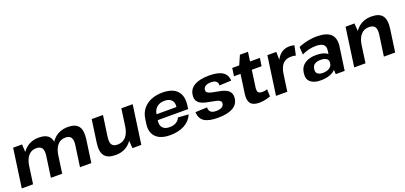

<svg xmlns="http://www.w3.org/2000/svg" viewBox="19 -1586 5301 2515"><g transform="rotate(-20 2669.5 -328.5)"><path d="M885.7 -291.8Q895.7 -363.5 873.9 -397Q852.2 -430.5 795.2 -430.5Q727.8 -430.5 685.7 -382.1Q643.6 -333.7 629.7 -239.8L560.9 -158.3L570.4 -227.9Q592 -383 670.4 -466.5Q748.9 -550.1 874.7 -550.1Q980 -550.1 1021.9 -493.2Q1063.7 -436.3 1046.7 -314.5L1002.3 0H844.4ZM108.9 -540H233L242.9 -373.3L190.3 0H32.9ZM480.2 -291.8Q490.2 -363.5 467.9 -397Q445.7 -430.5 389.2 -430.5Q322.3 -430.5 280 -382.1Q237.6 -333.7 223.7 -239.8L155.4 -158.3L165.9 -227.9Q189.5 -385 267.2 -467.5Q344.9 -550.1 468.2 -550.1Q573.6 -550.1 615.7 -493.2Q657.8 -436.3 640.7 -314.5L596.3 0H438.9Z M1320 -248.2Q1310.1 -175.5 1331.9 -142.8Q1353.7 -110 1410.2 -110Q1482 -110 1526.4 -159.1Q1570.7 -208.3 1584.1 -301.3L1651.9 -381.7L1641.9 -312.1Q1619.9 -156.5 1542.6 -73.2Q1465.3 10.1 1341.4 10.1Q1230.6 10.1 1186.6 -46.8Q1142.5 -103.7 1159.6 -225.5L1204 -540H1361.3ZM1699.4 0H1575.3L1564.4 -161.9L1617.5 -540H1775.4Z M2099.9 10.1Q2012 10.1 1953.4 -19Q1894.9 -48.1 1869.2 -103.3Q1843.5 -158.4 1854.6 -236.6L1864.4 -303.4Q1875.4 -380.6 1918.4 -435.7Q1961.4 -490.9 2031.2 -520.5Q2101.1 -550.1 2191.6 -550.1Q2331.9 -550.1 2396.5 -479.3Q2461.1 -408.5 2442.6 -276.9L2436.1 -231H1983.3L1994.4 -308.9H2322L2297.7 -279.1L2301.6 -310.5Q2310 -371 2277.5 -405.2Q2245 -439.4 2180 -439.4Q2115.6 -439.4 2073.6 -404.5Q2031.7 -369.5 2023.8 -308L2010.4 -219.3Q2002.9 -158.8 2034 -125.1Q2065 -91.3 2128.5 -91.3Q2182.9 -91.3 2220 -113.1Q2257.2 -134.9 2272.5 -173.9L2419.2 -163.7Q2384 -80 2301 -35Q2218 10.1 2099.9 10.1Z M2765.5 10.1Q2636.6 10.1 2575.9 -30.9Q2515.3 -72 2512.2 -160.6L2675.7 -167.3Q2675.7 -122.6 2699.9 -102.1Q2724.1 -81.5 2776 -81.5Q2822.9 -81.5 2851.8 -97.8Q2880.7 -114.1 2884.6 -144.2Q2888.6 -170.5 2870.8 -184.3Q2853 -198.2 2821.5 -205.6Q2789.9 -213 2752.1 -219.5Q2714.3 -226 2676.8 -234.7Q2639.2 -243.5 2608.9 -261Q2578.6 -278.6 2563.4 -308.6Q2548.1 -338.6 2555.1 -388.7Q2566.6 -468.4 2639.9 -509.5Q2713.1 -550.6 2845.5 -550.6Q2967.9 -550.6 3029.4 -510Q3090.9 -469.5 3093 -388.8L2928 -381.7Q2931 -419.8 2907.2 -439.4Q2883.5 -459 2836.5 -459Q2789.2 -459 2761 -442.5Q2732.8 -425.9 2728.4 -394.3Q2724.5 -368.6 2742.3 -354.5Q2760.1 -340.4 2791.6 -332.2Q2823.1 -324 2860.9 -318.3Q2898.7 -312.6 2936 -303.3Q2973.3 -294 3003.1 -276.5Q3032.9 -259 3048.4 -228.4Q3063.9 -197.9 3056.9 -149.4Q3045.4 -70.6 2972.1 -30.2Q2898.9 10.1 2765.5 10.1Z M3342.9 10.1Q3256.4 10.1 3222.7 -32.9Q3189 -75.9 3201.6 -166.4L3250.9 -518.4L3316.8 -668.4H3429.3L3363.1 -196.3Q3356.1 -147.9 3371.4 -128.6Q3386.6 -109.3 3429 -109.3Q3445 -109.3 3461.6 -112.1Q3478.2 -114.9 3496.2 -121.5L3500.7 -20.5Q3478.5 -11.8 3451.8 -4.7Q3425.2 2.5 3397.3 6.3Q3369.3 10.1 3342.9 10.1ZM3163.3 -540H3548.4L3532.1 -429.7H3147.1Z M3652.9 -540H3777L3781.2 -331.1L3734.3 0H3576.9ZM3735.3 -277.7Q3754.3 -412.2 3812.6 -481.1Q3870.9 -550.1 3963.4 -550.1Q3979.9 -550.1 3996.7 -547.8Q4013.5 -545.6 4030 -541.1L4002 -407.2Q3971.4 -415.7 3934.9 -415.7Q3864.1 -415.7 3822.3 -371.5Q3780.5 -327.2 3767.6 -236.1Z M4398.2 -194.6 4416.4 -324.2Q4424.9 -383.5 4393.6 -409.9Q4362.3 -436.3 4285.3 -436.3Q4237.9 -436.3 4188.4 -424.1Q4138.9 -411.9 4092.8 -389L4085.7 -496.2Q4120.4 -511.6 4164.4 -523.9Q4208.4 -536.1 4254.8 -543.1Q4301.3 -550.1 4341.9 -550.1Q4477.5 -550.1 4536.5 -494Q4595.5 -437.9 4579.9 -324.2L4534.1 0H4409.5ZM4200.8 10.1Q4105.9 10.1 4058.3 -31.2Q4010.6 -72.5 4020.6 -146.6L4022.6 -165.7Q4033.1 -240.3 4093.2 -281.9Q4153.4 -323.4 4251.8 -323.4Q4354.6 -323.4 4407.7 -283.1Q4460.8 -242.8 4450.3 -169.2L4447.4 -148.6Q4437.4 -73.5 4372 -31.7Q4306.6 10.1 4200.8 10.1ZM4256.8 -72.4Q4312.2 -72.4 4347.9 -94.7Q4383.5 -116.9 4388.5 -155L4389.9 -165.8Q4395.4 -202.4 4367.9 -222.9Q4340.4 -243.5 4285.5 -243.5Q4235 -243.5 4204.2 -224.1Q4173.5 -204.8 4167.6 -162.9L4166.6 -153Q4160.7 -115 4184.9 -93.7Q4209.2 -72.4 4256.8 -72.4Z M5121.8 -290.9Q5131.7 -364.5 5109 -397.5Q5086.2 -430.5 5027.2 -430.5Q4958.3 -430.5 4914.7 -381.9Q4871.1 -333.2 4857.7 -239.8L4789.4 -158.3L4799.9 -227.9Q4823.5 -384 4901.9 -467Q4980.4 -550.1 5105.7 -550.1Q5213.6 -550.1 5256.7 -493Q5299.8 -435.9 5282.2 -313.5L5237.8 0H5080.5ZM4742.9 -540H4867L4877.4 -378.1L4824.3 0H4666.9Z"/></g></svg>

Font: Pathway Extreme 8pt Thin 12pt
Style: Italic
Weight: 100
Italic angle: -8°
Version: Version 1.001;gftools[0.9.26]